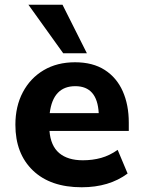

<svg xmlns="http://www.w3.org/2000/svg" viewBox="-20 -780 606 811"><path d="M325 11Q193 11 119 -60Q45 -131 45 -253Q45 -331 76.5 -390.5Q108 -450 164.5 -483.5Q221 -517 297 -517Q372 -517 422.5 -484.5Q473 -452 498.5 -394.5Q524 -337 524 -262V-227H189Q194 -164 230 -133.5Q266 -103 330 -103Q371 -103 407 -113Q443 -123 477 -147L519 -47Q441 11 325 11ZM298 -416Q204 -416 190 -302H397Q391 -416 298 -416ZM247 -555 100 -760H244L347 -555Z"/></svg>

Font: Mulish ExtraBold
Style: Regular
Weight: 800
Designer: Vernon Adams
Foundry: Vernon Adams
Version: Version 3.603; ttfautohint (v1.8.3)